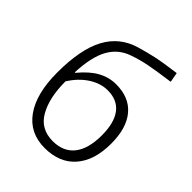

<svg xmlns="http://www.w3.org/2000/svg" viewBox="-217 -884 1015 1015"><g transform="rotate(45 290.5 -377.0)"><path d="M58 -320Q58 -493 109.5 -589Q161 -685 268 -716Q319 -731 367 -741.5Q415 -752 507 -764L517 -709Q421 -696 370 -686Q319 -676 271 -659Q200 -635 164 -570Q128 -505 123 -386H127Q175 -444 222.5 -470Q270 -496 323 -496Q421 -496 473.5 -433.5Q526 -371 526 -255Q526 -130 465 -60Q404 10 293 10Q181 10 119.5 -76Q58 -162 58 -320ZM460 -251Q460 -345 423 -393.5Q386 -442 314 -442Q260 -442 209 -408.5Q158 -375 122 -317Q122 -195 164.5 -120.5Q207 -46 298 -46Q377 -46 418.5 -98.5Q460 -151 460 -251Z"/></g></svg>

Font: OpenSansMMV
Style: Light
Weight: 300
Foundry: Ascender Corporation
Version: Version 4.001